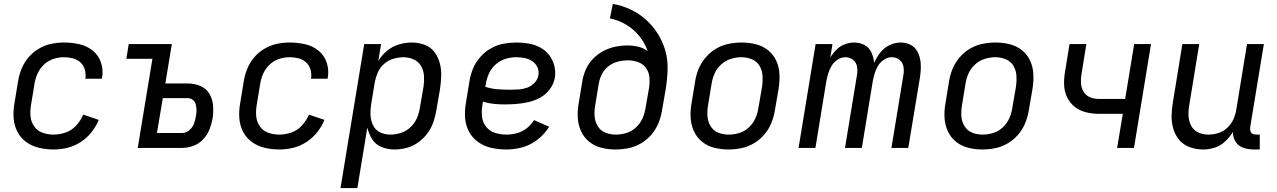

<svg xmlns="http://www.w3.org/2000/svg" viewBox="-20 -755 6520 980"><path d="M254 8Q289 8 324 -0.5Q359 -9 391 -29.5Q423 -50 446.5 -79.5Q470 -109 484 -143L405 -170Q392 -140 369.5 -115Q347 -90 316 -79Q285 -68 254 -68Q225 -68 198.5 -77Q172 -86 155.5 -108.5Q139 -131 136 -159.5Q133 -188 138 -217L156 -327Q160 -353 171.5 -379Q183 -405 204 -425Q225 -445 252 -454Q279 -463 306 -463Q329 -463 351 -457.5Q373 -452 389.5 -437.5Q406 -423 412.5 -401Q419 -379 416 -356Q415 -354 415 -353H500L501 -358Q508 -398 495.5 -435.5Q483 -473 453 -497Q423 -521 384.5 -529.5Q346 -538 306 -538Q273 -538 240.5 -531Q208 -524 177.5 -506Q147 -488 124.5 -461Q102 -434 89.5 -402.5Q77 -371 72 -339L54 -229Q47 -191 49.5 -153Q52 -115 68.5 -83Q85 -51 114 -30Q143 -9 179.5 -0.5Q216 8 254 8Z M683 0H908Q937 0 965.5 -10Q994 -20 1016 -43Q1038 -66 1049 -94Q1060 -122 1065 -150Q1070 -183 1067.5 -216.5Q1065 -250 1048.5 -277Q1032 -304 1002 -316.5Q972 -329 938 -329H824L857 -530H637L625 -455H758ZM781 -76 811 -254H938Q954 -254 965 -244.5Q976 -235 979.5 -221Q983 -207 983 -192Q983 -177 980 -162Q977 -142 969.5 -122.5Q962 -103 945 -89.5Q928 -76 908 -76Z M1406 8Q1441 8 1476 -0.5Q1511 -9 1543 -29.5Q1575 -50 1598.5 -79.5Q1622 -109 1636 -143L1557 -170Q1544 -140 1521.5 -115Q1499 -90 1468 -79Q1437 -68 1406 -68Q1377 -68 1350.5 -77Q1324 -86 1307.5 -108.5Q1291 -131 1288 -159.5Q1285 -188 1290 -217L1308 -327Q1312 -353 1323.5 -379Q1335 -405 1356 -425Q1377 -445 1404 -454Q1431 -463 1458 -463Q1481 -463 1503 -457.5Q1525 -452 1541.5 -437.5Q1558 -423 1564.5 -401Q1571 -379 1568 -356Q1567 -354 1567 -353H1652L1653 -358Q1660 -398 1647.5 -435.5Q1635 -473 1605 -497Q1575 -521 1536.5 -529.5Q1498 -538 1458 -538Q1425 -538 1392.5 -531Q1360 -524 1329.5 -506Q1299 -488 1276.5 -461Q1254 -434 1241.5 -402.5Q1229 -371 1224 -339L1206 -229Q1199 -191 1201.5 -153Q1204 -115 1220.5 -83Q1237 -51 1266 -30Q1295 -9 1331.5 -0.5Q1368 8 1406 8Z M1718 205H1804L1855 -104Q1862 -72 1879.5 -44.5Q1897 -17 1928 -4.5Q1959 8 1993 8Q2024 8 2055 0Q2086 -8 2113.5 -27.5Q2141 -47 2161 -73.5Q2181 -100 2191.5 -130.5Q2202 -161 2207 -191L2226 -301Q2231 -335 2232 -368.5Q2233 -402 2224.5 -433.5Q2216 -465 2197 -490Q2178 -515 2147 -526.5Q2116 -538 2082 -538Q2050 -538 2017 -528.5Q1984 -519 1956.5 -496.5Q1929 -474 1911 -444L1925 -530H1839ZM1972 -68Q1943 -68 1919 -80Q1895 -92 1883.5 -117Q1872 -142 1871 -170Q1870 -198 1875 -226L1893 -336Q1898 -361 1908.5 -385.5Q1919 -410 1940 -428.5Q1961 -447 1986 -454.5Q2011 -462 2037 -463Q2065 -463 2090 -452.5Q2115 -442 2128.5 -419Q2142 -396 2144 -369Q2146 -342 2142 -314L2123 -204Q2119 -177 2107.5 -151Q2096 -125 2074.5 -105Q2053 -85 2026 -76.5Q1999 -68 1972 -68Z M2565 8Q2606 8 2647.5 -3.5Q2689 -15 2724.5 -43Q2760 -71 2783 -108L2706 -142Q2691 -118 2668 -100Q2645 -82 2618 -75Q2591 -68 2565 -68Q2535 -68 2507.5 -76.5Q2480 -85 2462 -107Q2444 -129 2440.5 -158Q2437 -187 2442 -217L2445 -236Q2471 -228 2499 -225Q2527 -222 2555 -222Q2586 -222 2616.5 -224.5Q2647 -227 2678 -234Q2709 -241 2738 -257Q2767 -273 2787 -300.5Q2807 -328 2812 -358Q2817 -390 2809 -420.5Q2801 -451 2782.5 -474.5Q2764 -498 2737.5 -512.5Q2711 -527 2680 -532.5Q2649 -538 2617 -538Q2584 -538 2550.5 -532Q2517 -526 2485.5 -508Q2454 -490 2430.5 -463Q2407 -436 2394 -404Q2381 -372 2376 -339L2358 -229Q2351 -190 2354 -152Q2357 -114 2374.5 -82Q2392 -50 2422 -29Q2452 -8 2489 0Q2526 8 2565 8ZM2585 -297Q2552 -297 2519.5 -299.5Q2487 -302 2457 -312L2460 -327Q2464 -354 2476 -380.5Q2488 -407 2511 -427Q2534 -447 2561.5 -455Q2589 -463 2616 -463Q2638 -463 2659 -458.5Q2680 -454 2697 -442.5Q2714 -431 2723 -412Q2732 -393 2728 -371Q2725 -350 2708.5 -332.5Q2692 -315 2670.5 -307.5Q2649 -300 2628 -298.5Q2607 -297 2585 -297Z M3121 8Q3154 8 3187 1.5Q3220 -5 3251 -23Q3282 -41 3305 -68Q3328 -95 3341 -127Q3354 -159 3359 -191L3378 -301Q3386 -351 3387.5 -401.5Q3389 -452 3375.5 -498Q3362 -544 3337 -583.5Q3312 -623 3277.5 -654Q3243 -685 3199.5 -706Q3156 -727 3108 -735L3093 -661Q3138 -652 3177 -628.5Q3216 -605 3243.5 -570.5Q3271 -536 3286 -494Q3265 -510 3238 -516.5Q3211 -523 3183 -523Q3152 -523 3120.5 -516.5Q3089 -510 3059.5 -494.5Q3030 -479 3006.5 -454.5Q2983 -430 2970 -400Q2957 -370 2952 -339L2934 -229Q2927 -192 2929 -155Q2931 -118 2945.5 -86Q2960 -54 2987 -32Q3014 -10 3049 -1Q3084 8 3121 8ZM3123 -68Q3095 -68 3070 -78Q3045 -88 3031 -111Q3017 -134 3015 -161.5Q3013 -189 3018 -217L3036 -327Q3040 -352 3052 -376Q3064 -400 3086 -417Q3108 -434 3133.5 -440.5Q3159 -447 3185 -447Q3212 -447 3237 -438Q3262 -429 3277 -408.5Q3292 -388 3294.5 -361.5Q3297 -335 3293 -307L3275 -204Q3271 -177 3259.5 -151Q3248 -125 3226 -104.5Q3204 -84 3177 -76Q3150 -68 3123 -68Z M3697 8Q3730 8 3763 1.5Q3796 -5 3827 -23Q3858 -41 3881 -68Q3904 -95 3917 -127Q3930 -159 3935 -191L3954 -301Q3960 -338 3958.5 -375Q3957 -412 3942.5 -444Q3928 -476 3901 -498Q3874 -520 3838.5 -529Q3803 -538 3766 -538Q3734 -538 3700.5 -531.5Q3667 -525 3636.5 -507.5Q3606 -490 3582.5 -462.5Q3559 -435 3546 -403.5Q3533 -372 3528 -339L3510 -229Q3503 -192 3505 -155Q3507 -118 3521.5 -86Q3536 -54 3563 -32Q3590 -10 3625 -1Q3660 8 3697 8ZM3699 -68Q3671 -68 3646 -78Q3621 -88 3607 -111Q3593 -134 3591 -161.5Q3589 -189 3594 -217L3612 -327Q3616 -354 3627.5 -380Q3639 -406 3661 -426Q3683 -446 3710.5 -454.5Q3738 -463 3765 -463Q3792 -463 3817.5 -452.5Q3843 -442 3856.5 -419.5Q3870 -397 3872 -369.5Q3874 -342 3870 -314L3851 -204Q3847 -177 3835.5 -151Q3824 -125 3802 -104.5Q3780 -84 3753 -76Q3726 -68 3699 -68Z M4056 0H4142L4198 -342Q4202 -362 4208 -382Q4214 -402 4225.5 -420.5Q4237 -439 4256 -451Q4275 -463 4295 -463Q4317 -463 4334 -449.5Q4351 -436 4354.5 -414.5Q4358 -393 4354 -371L4293 0H4379L4435 -342Q4439 -362 4445 -382Q4451 -402 4462.5 -420.5Q4474 -439 4493 -451Q4512 -463 4532 -463Q4554 -463 4571 -449.5Q4588 -436 4591.5 -414.5Q4595 -393 4591 -371L4530 0H4616L4675 -356Q4679 -381 4680 -406Q4681 -431 4676 -455Q4671 -479 4658.5 -498.5Q4646 -518 4624 -528Q4602 -538 4577 -538Q4548 -538 4520 -524.5Q4492 -511 4473 -486.5Q4454 -462 4442 -434Q4439 -462 4428 -487Q4417 -512 4393 -525Q4369 -538 4340 -538Q4316 -538 4292 -529Q4268 -520 4249.5 -501.5Q4231 -483 4218 -461L4229 -530H4143Z M4993 8Q5026 8 5059 1.5Q5092 -5 5123 -23Q5154 -41 5177 -68Q5200 -95 5213 -127Q5226 -159 5231 -191L5250 -301Q5256 -338 5254.5 -375Q5253 -412 5238.5 -444Q5224 -476 5197 -498Q5170 -520 5134.5 -529Q5099 -538 5062 -538Q5030 -538 4996.5 -531.5Q4963 -525 4932.5 -507.5Q4902 -490 4878.5 -462.5Q4855 -435 4842 -403.5Q4829 -372 4824 -339L4806 -229Q4799 -192 4801 -155Q4803 -118 4817.5 -86Q4832 -54 4859 -32Q4886 -10 4921 -1Q4956 8 4993 8ZM4995 -68Q4967 -68 4942 -78Q4917 -88 4903 -111Q4889 -134 4887 -161.5Q4885 -189 4890 -217L4908 -327Q4912 -354 4923.5 -380Q4935 -406 4957 -426Q4979 -446 5006.5 -454.5Q5034 -463 5061 -463Q5088 -463 5113.5 -452.5Q5139 -442 5152.5 -419.5Q5166 -397 5168 -369.5Q5170 -342 5166 -314L5147 -204Q5143 -177 5131.5 -151Q5120 -125 5098 -104.5Q5076 -84 5049 -76Q5022 -68 4995 -68Z M5682 0H5768L5855 -530H5769L5723 -250H5589Q5565 -250 5544 -258.5Q5523 -267 5511 -286.5Q5499 -306 5497.5 -329Q5496 -352 5500 -376L5525 -530H5439L5416 -388Q5410 -354 5411.5 -320.5Q5413 -287 5427 -258Q5441 -229 5466 -209.5Q5491 -190 5523 -182Q5555 -174 5589 -174H5711Z M6121 8Q6151 8 6180.5 -1.5Q6210 -11 6233.5 -33Q6257 -55 6273 -82Q6272 -55 6286.5 -32Q6301 -9 6326.5 -0.5Q6352 8 6380 8H6410V-68H6393Q6382 -68 6373.5 -72Q6365 -76 6362.5 -85.5Q6360 -95 6361 -105L6431 -530H6345L6290 -194Q6286 -169 6275 -145Q6264 -121 6243.5 -102Q6223 -83 6197.5 -75.5Q6172 -68 6147 -68Q6120 -68 6096 -79Q6072 -90 6060 -113Q6048 -136 6046.5 -163Q6045 -190 6050 -217L6101 -530H6015L5966 -229Q5960 -194 5960 -160Q5960 -126 5970 -94Q5980 -62 6001.5 -38Q6023 -14 6055 -3Q6087 8 6121 8Z"/></svg>

Font: Iosevka Sparkle
Style: Italic
Weight: 400
Italic angle: -9°
Designer: Belleve Invis
Foundry: Belleve Invis
Version: Version 4.5.0; ttfautohint (v1.8.3)